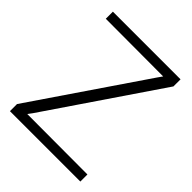

<svg xmlns="http://www.w3.org/2000/svg" viewBox="-196 -820 939 939"><g transform="rotate(45 274.0 -350.0)"><path d="M40 -700V-651L438 -650L421 -626L28 -49V0H515V-49L98 -50L115 -73L508 -651V-700Z"/></g></svg>

Font: Advent Pro
Style: Regular
Weight: 400
Designer: VivaRado, Andreas Kalpakidis
Foundry: VivaRado, Andreas Kalpakidis
Version: Version 3.000